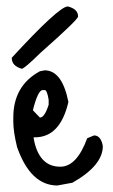

<svg xmlns="http://www.w3.org/2000/svg" viewBox="-20 -568 354 599"><path d="M119.1 -348.6Q173.8 -348.6 193.4 -250Q168 -139.6 88.9 -139.6H85V-136.7Q100.6 -47.9 168 -47.9Q219.7 -47.9 252 -136.7L273.4 -145.5Q294.9 -145.5 300.8 -112.3Q300.8 -51.8 206.1 2L159.2 10.7Q75.2 10.7 33.2 -109.4Q21.5 -157.2 21.5 -188.5V-201.2Q21.5 -300.8 104.5 -345.7ZM83 -225.6V-223.6L104.5 -201.2Q119.1 -201.2 131.8 -241.2V-256.8Q127 -287.1 119.1 -287.1H113.3Q98.6 -287.1 83 -225.6ZM191.4 -547.9Q223.6 -540 223.6 -516.6Q223.6 -506.8 106.4 -403.3Q55.7 -353.5 47.9 -353.5Q16.6 -362.3 16.6 -387.7Q164.1 -547.9 191.4 -547.9Z"/></svg>

Font: Sue Ellen Francisco
Style: Regular
Weight: 400
Designer: Kimberly Geswein
Foundry: Kimberly Geswein
Version: Version 1.002 2007